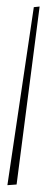

<svg xmlns="http://www.w3.org/2000/svg" viewBox="-20 -489 140 582"><path d="M2.4 72.3 82.5 -467.3 100.1 -469.2 30.3 70.3Z"/></svg>

Font: ML-NILA06_NewLipi
Style: Regular
Weight: 400
Designer: CLT@C-DIT
Version: Version ML-NILA06_NewLipi 2.